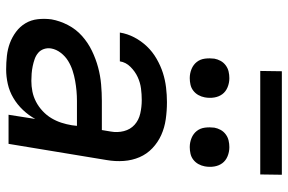

<svg xmlns="http://www.w3.org/2000/svg" viewBox="-180 -772 959 640"><g transform="rotate(90 300.0 -451.5)"><path d="M211 8Q188 8 165.5 5.5Q143 3 123 -4.5Q103 -12 85.5 -25Q68 -38 57 -56.5Q46 -75 43.5 -97.5Q41 -120 44 -143Q49 -171 63 -198Q77 -225 99.5 -245Q122 -265 149 -278Q176 -291 204 -298.5Q232 -306 260.5 -308.5Q289 -311 316 -311H413L418 -341Q422 -363 416.5 -384.5Q411 -406 395.5 -420Q380 -434 358 -439Q336 -444 313 -444Q294 -444 274.5 -441.5Q255 -439 236.5 -430.5Q218 -422 202.5 -406.5Q187 -391 184 -371H88Q92 -396 104 -419Q116 -442 134 -461Q152 -480 175.5 -493.5Q199 -507 222.5 -514.5Q246 -522 271 -525Q296 -528 320 -528Q349 -528 377 -524Q405 -520 429.5 -509Q454 -498 473.5 -479.5Q493 -461 503.5 -436.5Q514 -412 516 -384Q518 -356 513 -327L459 0H362L376 -89Q364 -67 346 -48Q328 -29 306 -16Q284 -3 259.5 2.5Q235 8 211 8ZM249 -76Q267 -76 284.5 -79.5Q302 -83 318.5 -91.5Q335 -100 349.5 -113.5Q364 -127 373.5 -143Q383 -159 388.5 -176Q394 -193 397 -211L399 -228H316Q299 -228 282.5 -226.5Q266 -225 249 -222Q232 -219 215 -213.5Q198 -208 182.5 -198.5Q167 -189 155.5 -174Q144 -159 141 -142Q139 -129 143 -117.5Q147 -106 156 -98.5Q165 -91 176.5 -87Q188 -83 200 -80.5Q212 -78 224.5 -77Q237 -76 249 -76ZM470 -604Q454 -604 439.5 -610Q425 -616 416 -627.5Q407 -639 405 -654.5Q403 -670 405 -686Q407 -697 412.5 -707Q418 -717 427.5 -724Q437 -731 448 -733.5Q459 -736 470 -736Q486 -736 500.5 -730Q515 -724 523.5 -712.5Q532 -701 534.5 -685.5Q537 -670 534 -654Q532 -643 526.5 -633Q521 -623 512 -616Q503 -609 492 -606.5Q481 -604 470 -604ZM240 -604Q224 -604 209.5 -610Q195 -616 186 -627.5Q177 -639 175 -654.5Q173 -670 175 -686Q177 -697 182.5 -707Q188 -717 197.5 -724Q207 -731 218 -733.5Q229 -736 240 -736Q256 -736 270.5 -730Q285 -724 293.5 -712.5Q302 -701 304.5 -685.5Q307 -670 304 -654Q302 -643 296.5 -633Q291 -623 282 -616Q273 -609 262 -606.5Q251 -604 240 -604ZM216 -839 217 -911H562L561 -839Z"/></g></svg>

Font: Iosevka Aile Medium Oblique
Style: Regular
Weight: 500
Italic angle: -9°
Designer: Belleve Invis
Foundry: Belleve Invis
Version: Version 31.1.0; ttfautohint (v1.8.4)